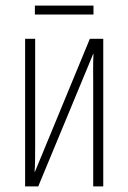

<svg xmlns="http://www.w3.org/2000/svg" viewBox="-20 -668 460 688"><path d="M315 -648H105V-616H315ZM70 0H117L314 -475H315C313 -439 314 -401 314 -365V0H350V-529H302L105 -52H104C106 -82 106 -115 106 -147V-529H70Z"/></svg>

Font: Noto Sans ExtraCondensed ExtraLight
Style: Regular
Weight: 200
Width: 2
Designer: Monotype Design Team
Foundry: Monotype Imaging Inc.
Version: Version 2.013